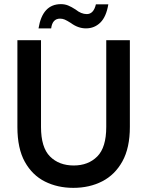

<svg xmlns="http://www.w3.org/2000/svg" viewBox="-20 -900 711 927"><path d="M64 0ZM64 0ZM334 7Q258 7 197 -23.5Q136 -54 100 -118.5Q64 -183 64 -287V-706H178V-287Q178 -188 221.5 -144.5Q265 -101 336 -101Q406 -101 449.5 -144.5Q493 -188 493 -287V-706H607V-287Q607 -186 571 -121Q535 -56 473.5 -24.5Q412 7 334 7ZM395 -763Q357 -763 322 -789Q303 -801 292.5 -805.5Q282 -810 270 -810Q233 -810 227 -763H166Q185 -880 274 -880Q293 -880 309 -873.5Q325 -867 345 -854Q372 -832 399 -832Q432 -832 443 -879H503Q493 -819 464.5 -791Q436 -763 395 -763Z"/></svg>

Font: Ulagadi Sans Medium
Style: Regular
Weight: 500
Designer: Ninad Kale (Devanagari), Jonny Pinhorn (Latin)
Foundry: Indian Type Foundry
Version: Version 3.01;March 29, 2020;FontCreator 12.0.0.2522 64-bit; 